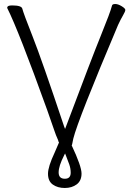

<svg xmlns="http://www.w3.org/2000/svg" viewBox="-20 -726 660 956"><path d="M337 -2Q386 102 386 138Q386 174 362 192Q338 210 302.5 210Q267 210 243 193Q219 176 219 139Q219 104 252 34Q263 9 274 -17L272 -19L269 -29Q258 -53 249.5 -79Q241 -105 215 -178Q72 -575 16 -686Q16 -687 16 -688Q16 -699 40 -699Q87 -699 91 -683Q97 -659 142.5 -544Q188 -429 299 -97L304 -84L309 -97Q437 -438 483 -551Q529 -664 538 -699Q540 -706 554 -706Q568 -706 586 -695Q604 -684 604 -676.5Q604 -669 592.5 -649.5Q581 -630 568 -602Q368 -129 345 -36Q341 -18 340 -11.5Q339 -5 337 -2ZM303 164Q332 164 332 134Q332 113 325 93Q318 73 308 48L304 38L299 48Q272 101 272 132.5Q272 164 303 164Z"/></svg>

Font: LXGW WenKai Light
Style: Regular
Weight: 300
Designer: LXGW / Fontworks Inc.
Foundry: LXGW / Fontworks Inc.
Version: Version 1.501; October 10, 2024